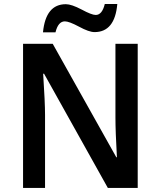

<svg xmlns="http://www.w3.org/2000/svg" viewBox="-20 -931 796 951"><path d="M662.1 0H514.2L198.2 -565.9H193.8Q203.1 -422.9 203.1 -361.8V0H94.2V-713.9H241.2L556.2 -151.9H559.1Q551.8 -279.8 551.8 -349.1V-713.9H662.1ZM254.9 -771H192.9Q206.5 -910.2 306.2 -910.2Q334 -910.2 384.3 -883.8Q434.1 -856.9 454.1 -856.9Q485.8 -856.9 499 -911.1H561Q548.8 -772 448.2 -772Q420.9 -772 371.6 -798.8Q322.3 -825.2 301.3 -825.2Q268.1 -825.2 254.9 -771Z"/></svg>

Font: Droid Sans TV
Style: Bold
Weight: 600
Version: Version 1.00